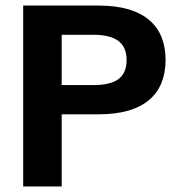

<svg xmlns="http://www.w3.org/2000/svg" viewBox="-20 -670 640 690"><path d="M201.7 0V-259.2H335C502.5 -259.2 575 -335.8 575 -455C575 -573.3 501.7 -650 335 -650H63.3V0ZM201.7 -545H314.2C390 -545 435 -520.8 435 -454.2C435 -386.7 390 -364.2 314.2 -364.2H201.7Z"/></svg>

Font: Familjen Grotesk
Style: Bold
Weight: 700
Designer: Anders Wikstroem, Jonas Baeckman, Matilda Gysing, Kristian Moeller
Foundry: Familjen STHLM AB
Version: Version 2.000